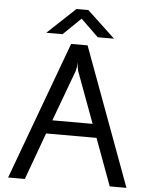

<svg xmlns="http://www.w3.org/2000/svg" viewBox="-62 -1017 833 1067"><g transform="rotate(5 354.0 -483.0)"><path d="M308.1 -770H399.9L684.1 0H590.8L494.1 -262.2H212.9L117.2 0H23.9ZM354 -671.9Q352.5 -645 347.2 -624L241.2 -337.9H465.8L359.9 -624Q354 -647 354 -671.9ZM320.8 -965.8H387.2L543 -819.8H452.1L354 -915L255.9 -819.8H165Z"/></g></svg>

Font: Junction Regular
Style: Regular
Weight: 500
Designer: Caroline Hadilaksono
Foundry: Caroline Hadilaksono
Version: Version 1.056